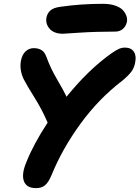

<svg xmlns="http://www.w3.org/2000/svg" viewBox="-20 -950 724 996"><path d="M306.2 -774.9Q260.3 -774.9 237.5 -800.8Q214.8 -826.7 221.2 -859.9Q225.6 -881.3 241.5 -895.8Q257.3 -910.2 294.9 -915Q398.9 -930.2 514.2 -930.2Q551.3 -930.2 578.4 -920.7Q605.5 -911.1 618.4 -896.2Q631.3 -881.3 636.2 -866Q641.1 -850.6 638.2 -835.9Q632.8 -813 616.9 -799.6Q601.1 -786.1 578.1 -786.1Q476.6 -786.1 392.6 -780.5Q308.6 -774.9 306.2 -774.9ZM167 25.9Q116.7 25.9 103.8 -11Q90.8 -47.9 117.2 -109.9Q153.8 -202.1 227.1 -314Q197.8 -382.3 157.7 -446Q117.7 -509.8 103 -539.1Q79.6 -587.9 88.9 -636.2Q95.2 -667.5 113 -683.8Q130.9 -700.2 154.8 -700.2Q178.7 -700.2 195.1 -690.4Q211.4 -680.7 221.2 -653.8Q241.7 -596.7 277.1 -536.4Q312.5 -476.1 325.2 -448.2Q438.5 -588.4 556.2 -671.9Q581.1 -689.5 596.4 -696.3Q611.8 -703.1 627.9 -703.1Q659.7 -703.1 674.1 -682.1Q688.5 -661.1 681.2 -626Q676.8 -600.1 662.4 -579.6Q647.9 -559.1 613.8 -530.8Q492.7 -438.5 397.9 -308.6Q303.2 -178.7 247.1 -41Q231 -2.9 213.1 11.5Q195.3 25.9 167 25.9Z"/></svg>

Font: Shantell Sans Bouncy
Style: Bold Italic
Weight: 700
Italic angle: -11.31°
Designer: Stephen Nixon, Anya Danilova, Shantell Martin
Foundry: Arrow Type
Version: Version 1.006;[9816181b4]